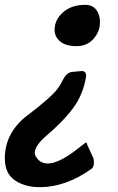

<svg xmlns="http://www.w3.org/2000/svg" viewBox="-53 -754 490 795"><path d="M300 -734Q330 -734 345.5 -713.5Q361 -693 361 -662Q361 -624 334.5 -593.5Q308 -563 264 -563Q219 -563 196 -582.5Q173 -602 173 -630Q173 -672 208 -703Q243 -734 300 -734ZM244 -456 287 -460Q303 -459 304 -440Q292 -363 249.5 -306Q207 -249 131 -185Q91 -148 91 -120Q91 -108 105.5 -92.5Q120 -77 145 -77Q190 -77 266 -136L294 -158Q302 -164 304 -164Q306 -164 309 -153L334 -98Q336 -90 336 -82Q336 -62 325 -54L326 -55Q219 21 112 21Q50 21 8.5 -7.5Q-33 -36 -33 -98Q-33 -211 72 -285Q154 -348 181 -381Q198 -402 207 -423V-422Q222 -453 244 -456Z"/></svg>

Font: Bangerz Fix
Style: Regular
Weight: 400
Designer: vernon adams
Foundry: Vernon Adams
Version: Version 2.10;December 28, 2023;FontCreator 13.0.0.2683 64-bi